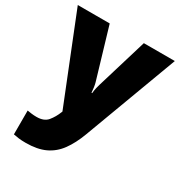

<svg xmlns="http://www.w3.org/2000/svg" viewBox="-186 -680 980 1047"><g transform="rotate(30 304.5 -156.5)"><path d="M-1 -553H200L294 -236Q297 -226 299.5 -209Q302 -192 303 -176H307Q309 -196 312.5 -210.5Q316 -225 319 -235L415 -553H610L391 35Q366 102 332.5 148Q299 194 250 217Q201 240 128 240Q102 240 83 237.5Q64 235 50 232V82Q61 84 76.5 86Q92 88 109 88Q156 88 178.5 60.5Q201 33 215 -3L217 -8Z"/></g></svg>

Font: Noto Sans Oriya Blk
Style: Regular
Weight: 900
Designer: Amélie Bonet and Sol Matas
Foundry: Google LLC
Version: Version 2.006; ttfautohint (v1.8.4.7-5d5b)